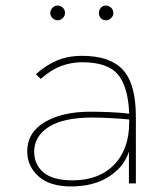

<svg xmlns="http://www.w3.org/2000/svg" viewBox="-20 -660 590 691"><path d="M235 11Q159 11 118.5 -25.5Q78 -62 78 -115Q78 -183 141 -220.5Q204 -258 306 -258Q334 -258 372.5 -256.5Q411 -255 445 -251Q441 -350 403.5 -393Q366 -436 276 -436Q236 -436 199 -422Q162 -408 127 -376L109 -393Q145 -425 184.5 -442Q224 -459 276 -459Q376 -459 422.5 -408.5Q469 -358 469 -239V0H444V-115Q428 -61 373 -25Q318 11 235 11ZM103 -114Q103 -68 136.5 -39.5Q170 -11 241 -11Q336 -11 390.5 -67Q445 -123 445 -220Q445 -225 445 -230Q415 -233 377 -235Q339 -237 313 -237Q209 -237 156 -203.5Q103 -170 103 -114ZM187 -587Q177 -587 169 -595Q161 -603 161 -613Q161 -624 169 -632Q177 -640 187 -640Q198 -640 206 -632.5Q214 -625 214 -613Q214 -603 206 -595Q198 -587 187 -587ZM361 -587Q350 -587 343 -594.5Q336 -602 336 -613Q336 -624 343 -632Q350 -640 361 -640Q371 -640 379.5 -632.5Q388 -625 388 -613Q388 -603 380 -595Q372 -587 361 -587Z"/></svg>

Font: Inconsolata SemiExpanded ExtraLight
Style: Regular
Weight: 200
Width: 6
Monospace: yes
Designer: Raph Levien, Cyreal, Brenton Simpson
Foundry: Raph Levien, Cyreal, Google
Version: Version 3.001; ttfautohint (v1.8.2.53-6de2)